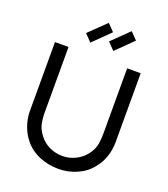

<svg xmlns="http://www.w3.org/2000/svg" viewBox="-175 -1108 1087 1245"><g transform="rotate(20 369.0 -485.0)"><path d="M289.5 -825 242.5 -874 358.5 -986.5 405 -938.5ZM448 -825 401 -874 516.5 -986.5 563.5 -938.5ZM664.5 -273Q664.5 -223 648.5 -174.5Q632.5 -126 601 -88.5Q563.5 -39 501.5 -11.5Q440.5 15.5 374 15.5Q303.5 15.5 240.5 -11Q178 -37.5 137.5 -88.5Q107 -126 90 -175Q73 -224.5 73 -273V-750H166.5V-301Q166.5 -275.5 168.8 -254.5Q171 -233.5 175 -216.5Q183 -183.5 210.5 -148Q224 -130 241.8 -115.8Q259.5 -101.5 280.2 -91.8Q301 -82 323.8 -77Q346.5 -72 370 -72Q416 -72 457.5 -92Q499.5 -112 528 -148Q554 -181 562.5 -215Q571 -250 571 -301V-750H664.5Z"/></g></svg>

Font: Russisch Sans Medium
Style: Regular
Weight: 500
Width: 4
Designer: Michael Sharanda (font) & Cristiano Sobral (main changes)
Foundry: Michael Sharanda
Version: Version 2.00;September 8, 2020;FontCreator 13.0.0.2681 64-bi